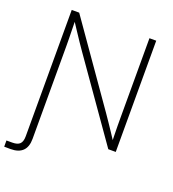

<svg xmlns="http://www.w3.org/2000/svg" viewBox="-181 -852 1065 1180"><g transform="rotate(20 352.0 -262.0)"><path d="M-18.1 204.1V163.6Q-9.3 163.6 2 163.6Q13.2 163.6 20 163.6Q54.7 163.6 69.6 148.4Q84.5 133.3 84.5 98.1V-62.5H129.4V99.1Q129.4 152.3 102.5 178.5Q75.7 204.6 22.9 204.6Q13.2 204.6 1.7 204.3Q-9.8 204.1 -18.1 204.1ZM84.5 0V-727.5H133.3L501 -202.1Q516.6 -179.7 533.7 -154.3Q550.8 -128.9 568.6 -102.1Q586.4 -75.2 604 -47.9L595.2 -43.5Q594.7 -69.8 594 -98.4Q593.3 -127 593 -154.5Q592.8 -182.1 592.8 -204.6V-727.5H637.2V0H588.4L232.4 -507.3Q215.8 -530.8 197.8 -557.6Q179.7 -584.5 159.7 -615Q139.6 -645.5 117.2 -679.7L126.5 -685.5Q127 -649.9 127.7 -618.2Q128.4 -586.4 128.9 -558.6Q129.4 -530.8 129.4 -507.8V0Z"/></g></svg>

Font: Inter 28pt ExtraLight
Style: Regular
Weight: 250
Designer: Rasmus Andersson
Foundry: rsms
Version: Version 4.001;git-66647c0bb